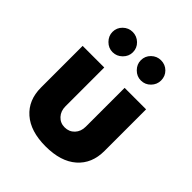

<svg xmlns="http://www.w3.org/2000/svg" viewBox="-205 -867 1006 1006"><g transform="rotate(45 298.0 -363.5)"><path d="M196.3 -587.4Q166 -587.4 143.6 -610.1Q121.1 -632.8 121.1 -662.6Q121.1 -693.8 143.6 -715.6Q166 -737.3 196.3 -737.3Q227.5 -737.3 250 -715.6Q272.5 -693.8 272.5 -662.6Q272.5 -632.3 249.8 -609.9Q227.1 -587.4 196.3 -587.4ZM406.2 -587.4Q376 -587.4 353.5 -610.1Q331.1 -632.8 331.1 -662.6Q331.1 -693.8 353.5 -715.6Q376 -737.3 406.2 -737.3Q438 -737.3 459.7 -715.8Q481.4 -694.3 481.4 -662.6Q481.4 -632.3 459.5 -609.9Q437.5 -587.4 406.2 -587.4ZM297.4 9.8Q185.5 9.8 124 -44.2Q62.5 -98.1 62.5 -191.4V-500H222.7V-212.4Q222.7 -177.2 243.9 -154.3Q265.1 -131.3 297.4 -131.3Q330.6 -131.3 352.1 -154.1Q373.5 -176.8 373.5 -212.4V-500H532.7V-191.4Q532.7 -98.1 471.2 -44.2Q409.7 9.8 297.4 9.8Z"/></g></svg>

Font: Now
Style: Bold
Weight: 700
Designer: Alfredo Marco Pradil
Foundry: Alfredo Marco Pradil
Version: Version 1.002;PS 001.002;hotconv 1.0.88;makeotf.lib2.5.64775